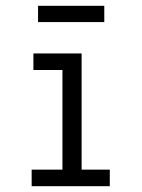

<svg xmlns="http://www.w3.org/2000/svg" viewBox="-20 -641 490 661"><path d="M89 0V-57H195V-400H95V-457H261V-57H358V0ZM111 -565V-621H339V-565Z"/></svg>

Font: Inconsolata SemiCondensed
Style: Regular
Weight: 400
Width: 4
Monospace: yes
Designer: Raph Levien, Cyreal, Brenton Simpson
Foundry: Raph Levien, Cyreal, Google
Version: Version 3.000; ttfautohint (v1.8.2.53-6de2)